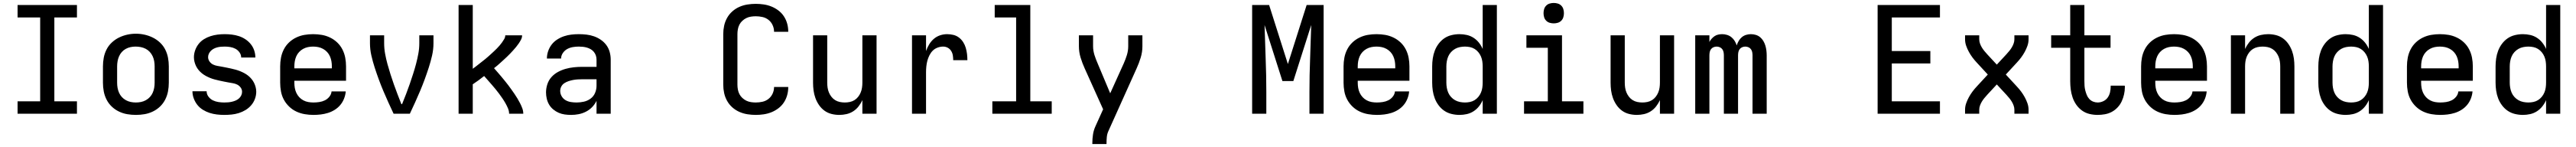

<svg xmlns="http://www.w3.org/2000/svg" viewBox="-20 -769 17440 994"><path d="M99 0V-84H252V-651H99V-735H501V-651H348V-84H501V0Z M900 8Q870 8 841 3Q812 -2 785 -15Q758 -28 736.5 -48.5Q715 -69 701.5 -95.5Q688 -122 682.5 -151Q677 -180 677 -210V-320Q677 -350 682.5 -379Q688 -408 701.5 -434.5Q715 -461 737 -481.5Q759 -502 785.5 -515Q812 -528 841 -534.5Q870 -541 900 -541Q930 -541 959 -534.5Q988 -528 1014.5 -515Q1041 -502 1063 -481.5Q1085 -461 1098.5 -434.5Q1112 -408 1117.5 -379Q1123 -350 1123 -320V-210Q1123 -180 1117.5 -151Q1112 -122 1098.5 -95.5Q1085 -69 1063.5 -48.5Q1042 -28 1015 -15Q988 -2 959 3Q930 8 900 8ZM900 -76Q918 -76 935 -79.5Q952 -83 967.5 -91.5Q983 -100 995 -113Q1007 -126 1014 -142Q1021 -158 1024 -175Q1027 -192 1027 -210V-320Q1027 -338 1024 -355.5Q1021 -373 1013.5 -389Q1006 -405 994 -418Q982 -431 966.5 -439Q951 -447 933.5 -450.5Q916 -454 898 -454Q881 -454 864 -450.5Q847 -447 831.5 -438.5Q816 -430 804.5 -417Q793 -404 786 -388Q779 -372 776 -354.5Q773 -337 773 -320V-210Q773 -192 776 -175Q779 -158 786 -142Q793 -126 805 -113Q817 -100 832.5 -91.5Q848 -83 865 -79.5Q882 -76 900 -76Z M1498 8Q1473 8 1448 5Q1423 2 1399.5 -5.5Q1376 -13 1354 -26.5Q1332 -40 1316.5 -59.5Q1301 -79 1292 -103Q1283 -127 1283 -152H1379Q1379 -132 1391.5 -115.5Q1404 -99 1421.5 -90.5Q1439 -82 1459 -79Q1479 -76 1498 -76Q1511 -76 1524 -77Q1537 -78 1550 -81Q1563 -84 1575 -89Q1587 -94 1597 -102.5Q1607 -111 1613 -123Q1619 -135 1619 -148Q1619 -164 1609.5 -177Q1600 -190 1586 -197Q1572 -204 1556 -206.5Q1540 -209 1524.5 -212Q1509 -215 1493.5 -218Q1478 -221 1463 -224.5Q1448 -228 1432.5 -232Q1417 -236 1402.5 -242Q1388 -248 1374 -255.5Q1360 -263 1347.5 -273Q1335 -283 1325 -295Q1315 -307 1308 -321Q1301 -335 1297 -350.5Q1293 -366 1293 -382Q1293 -406 1301.5 -429.5Q1310 -453 1325 -472Q1340 -491 1361 -504Q1382 -517 1405.5 -524.5Q1429 -532 1453 -535Q1477 -538 1502 -538Q1526 -538 1550.5 -535Q1575 -532 1598 -524.5Q1621 -517 1641.5 -503.5Q1662 -490 1677.5 -471Q1693 -452 1701 -428.5Q1709 -405 1709 -380H1613Q1613 -399 1601.5 -415Q1590 -431 1573.5 -439.5Q1557 -448 1538.5 -451Q1520 -454 1502 -454Q1489 -454 1476.5 -453Q1464 -452 1452 -449Q1440 -446 1429 -440.5Q1418 -435 1409 -426.5Q1400 -418 1394.5 -406.5Q1389 -395 1389 -383Q1389 -367 1398.5 -353.5Q1408 -340 1422 -333Q1436 -326 1451.5 -323.5Q1467 -321 1482.5 -318Q1498 -315 1513.5 -312Q1529 -309 1544.5 -305.5Q1560 -302 1575 -298Q1590 -294 1605 -288Q1620 -282 1634 -274.5Q1648 -267 1660 -257.5Q1672 -248 1682.5 -235.5Q1693 -223 1700 -209Q1707 -195 1711 -179.5Q1715 -164 1715 -149Q1715 -124 1706 -100Q1697 -76 1680.5 -57Q1664 -38 1642.5 -25Q1621 -12 1597 -4.5Q1573 3 1548 5.5Q1523 8 1498 8Z M2102 8Q2073 8 2043.5 3Q2014 -2 1987 -14.5Q1960 -27 1938 -48Q1916 -69 1902 -95Q1888 -121 1882.5 -150.5Q1877 -180 1877 -210V-320Q1877 -350 1882.5 -379Q1888 -408 1901.5 -434.5Q1915 -461 1936.5 -481.5Q1958 -502 1985 -515Q2012 -528 2041 -533Q2070 -538 2100 -538Q2130 -538 2159 -533Q2188 -528 2215 -515Q2242 -502 2263.5 -481.5Q2285 -461 2298.5 -434.5Q2312 -408 2317.5 -379Q2323 -350 2323 -320V-223H1973V-210Q1973 -192 1976 -174.5Q1979 -157 1986.5 -141Q1994 -125 2006 -112Q2018 -99 2034 -90.5Q2050 -82 2067.5 -79Q2085 -76 2102 -76Q2122 -76 2142 -79Q2162 -82 2179.5 -90.5Q2197 -99 2210 -115Q2223 -131 2225 -151H2321Q2319 -126 2309.5 -102Q2300 -78 2284 -59Q2268 -40 2246.5 -26.5Q2225 -13 2201 -5.5Q2177 2 2152 5Q2127 8 2102 8ZM1973 -307H2227V-320Q2227 -338 2224 -355Q2221 -372 2214 -388Q2207 -404 2195 -417Q2183 -430 2167.5 -438.5Q2152 -447 2135 -450.5Q2118 -454 2100 -454Q2082 -454 2065 -450.5Q2048 -447 2032.5 -438.5Q2017 -430 2005 -417Q1993 -404 1986 -388Q1979 -372 1976 -355Q1973 -338 1973 -320Z M2645 0Q2627 -38 2609.5 -76.5Q2592 -115 2575.5 -154Q2559 -193 2544.5 -232.5Q2530 -272 2517 -312Q2504 -352 2494.5 -393.5Q2485 -435 2485 -477V-530H2581V-477Q2581 -441 2587.5 -405.5Q2594 -370 2603.5 -335.5Q2613 -301 2624 -266.5Q2635 -232 2647 -198Q2659 -164 2672 -130.5Q2685 -97 2698 -64L2700 -66L2702 -64L2704 -69Q2717 -101 2730 -134.5Q2743 -168 2754.5 -201.5Q2766 -235 2777 -269Q2788 -303 2797 -337Q2806 -371 2812.5 -406Q2819 -441 2819 -477V-530H2915V-477Q2915 -435 2905.5 -393.5Q2896 -352 2883 -312Q2870 -272 2855.5 -232.5Q2841 -193 2824.5 -154Q2808 -115 2790.5 -76.5Q2773 -38 2755 0Z M3085 0V-735H3181V-304Q3192 -312 3202.5 -320Q3213 -328 3223.5 -336.5Q3234 -345 3244.5 -353Q3255 -361 3265.5 -369.5Q3276 -378 3286 -387Q3296 -396 3306 -405Q3316 -414 3325.5 -423Q3335 -432 3344.5 -441.5Q3354 -451 3362.5 -461Q3371 -471 3379 -482Q3387 -493 3394 -505Q3401 -517 3401 -530H3515Q3515 -530 3515 -530Q3515 -530 3515 -530Q3515 -530 3515 -530Q3515 -530 3515 -530Q3515 -515 3508 -501.5Q3501 -488 3492.5 -475.5Q3484 -463 3474.5 -451.5Q3465 -440 3455 -429Q3445 -418 3435 -407.5Q3425 -397 3414 -386.5Q3403 -376 3392 -366Q3381 -356 3370 -346Q3359 -336 3348 -326.5Q3337 -317 3325 -308Q3337 -294 3349.5 -280Q3362 -266 3374 -251.5Q3386 -237 3397.5 -223Q3409 -209 3420.5 -194Q3432 -179 3442.5 -164Q3453 -149 3463.5 -134Q3474 -119 3483.5 -103Q3493 -87 3501.5 -70.5Q3510 -54 3516.5 -36.5Q3523 -19 3523 0H3427Q3427 -19 3419 -37.5Q3411 -56 3401.5 -72.5Q3392 -89 3381 -105Q3370 -121 3358.5 -136.5Q3347 -152 3334.5 -167Q3322 -182 3309.5 -196.5Q3297 -211 3284 -225.5Q3271 -240 3258 -255Q3239 -240 3220 -226Q3201 -212 3181 -199V0Z M3847 8Q3825 8 3803.5 5Q3782 2 3762.5 -6.5Q3743 -15 3726 -29Q3709 -43 3698 -61.5Q3687 -80 3682 -101.5Q3677 -123 3677 -144Q3677 -172 3686 -199.5Q3695 -227 3714 -248Q3733 -269 3758 -282.5Q3783 -296 3810 -303.5Q3837 -311 3865 -314Q3893 -317 3921 -317H4019V-366Q4019 -380 4014.5 -393.5Q4010 -407 4001 -418Q3992 -429 3980 -436Q3968 -443 3954.5 -447Q3941 -451 3927 -452.5Q3913 -454 3899 -454Q3878 -454 3858 -450.5Q3838 -447 3820.5 -437.5Q3803 -428 3791 -410.5Q3779 -393 3779 -373Q3779 -373 3779 -373Q3779 -373 3779 -373H3683Q3683 -373 3683 -373Q3683 -373 3683 -374Q3683 -399 3691.5 -423.5Q3700 -448 3715.5 -468Q3731 -488 3753 -502Q3775 -516 3799 -524Q3823 -532 3848 -535Q3873 -538 3899 -538Q3925 -538 3951 -535Q3977 -532 4001.5 -523.5Q4026 -515 4048 -500Q4070 -485 4085.5 -464Q4101 -443 4108 -417.5Q4115 -392 4115 -366V0H4019V-87Q4007 -63 3989 -44.5Q3971 -26 3947.5 -14Q3924 -2 3898.5 3Q3873 8 3847 8ZM3884 -76Q3909 -76 3933.5 -81.5Q3958 -87 3978.5 -102Q3999 -117 4009 -140.5Q4019 -164 4019 -189V-233H3921Q3906 -233 3890.5 -232Q3875 -231 3859.5 -228Q3844 -225 3829 -220Q3814 -215 3801 -206.5Q3788 -198 3780.5 -184Q3773 -170 3773 -154Q3773 -135 3783 -118Q3793 -101 3809.5 -91.5Q3826 -82 3845.5 -79Q3865 -76 3884 -76Z M5097 8Q5069 8 5040.5 3.5Q5012 -1 4986 -12.5Q4960 -24 4938.5 -43Q4917 -62 4903 -87Q4889 -112 4883 -140Q4877 -168 4877 -196V-539Q4877 -567 4883 -595Q4889 -623 4903 -648Q4917 -673 4938.5 -692Q4960 -711 4986 -722.5Q5012 -734 5040.5 -738.5Q5069 -743 5097 -743Q5124 -743 5151 -739Q5178 -735 5203 -725Q5228 -715 5250 -698.5Q5272 -682 5287 -659.5Q5302 -637 5309.5 -610.5Q5317 -584 5317 -557Q5317 -556 5317 -555.5Q5317 -555 5317 -554H5221Q5221 -554 5221 -554.5Q5221 -555 5221 -555Q5221 -578 5211 -599.5Q5201 -621 5183 -635Q5165 -649 5142.5 -654Q5120 -659 5097 -659Q5081 -659 5064.5 -656.5Q5048 -654 5033.5 -647Q5019 -640 5006.5 -628.5Q4994 -617 4986.5 -602.5Q4979 -588 4976 -571.5Q4973 -555 4973 -539V-196Q4973 -180 4976 -163.5Q4979 -147 4986.5 -132.5Q4994 -118 5006.5 -106.5Q5019 -95 5033.5 -88Q5048 -81 5064.5 -78.5Q5081 -76 5097 -76Q5120 -76 5142.5 -81Q5165 -86 5183 -100Q5201 -114 5211 -135.5Q5221 -157 5221 -180Q5221 -180 5221 -180.5Q5221 -181 5221 -181H5317Q5317 -180 5317 -179.5Q5317 -179 5317 -178Q5317 -151 5309.5 -124.5Q5302 -98 5287 -75.5Q5272 -53 5250 -36.5Q5228 -20 5203 -10Q5178 0 5151 4Q5124 8 5097 8Z M5663 8Q5636 8 5610 1.5Q5584 -5 5562.5 -20.5Q5541 -36 5525.5 -58.5Q5510 -81 5501 -106Q5492 -131 5488.5 -157Q5485 -183 5485 -210V-530H5581V-210Q5581 -193 5583.5 -176Q5586 -159 5592.5 -143.5Q5599 -128 5609.5 -114.5Q5620 -101 5634.5 -92Q5649 -83 5666 -79.5Q5683 -76 5700 -76Q5717 -76 5734 -79.5Q5751 -83 5765.5 -92Q5780 -101 5790.5 -114.5Q5801 -128 5807.5 -143.5Q5814 -159 5816.5 -176Q5819 -193 5819 -210V-530H5915V0H5819V-92Q5809 -70 5793.5 -50Q5778 -30 5757 -16.5Q5736 -3 5711.5 2.5Q5687 8 5663 8Z M6155 0V-530H6250V-424Q6258 -447 6271 -468.5Q6284 -490 6302.5 -506Q6321 -522 6344.5 -530Q6368 -538 6393 -538Q6414 -538 6435 -533Q6456 -528 6473 -515Q6490 -502 6501.5 -484Q6513 -466 6519 -445.5Q6525 -425 6527.5 -404Q6530 -383 6530 -362H6434Q6434 -378 6431.5 -394Q6429 -410 6420.5 -424Q6412 -438 6397.5 -446Q6383 -454 6366 -454Q6347 -454 6328 -447Q6309 -440 6295.5 -426.5Q6282 -413 6273 -395Q6264 -377 6259 -358.5Q6254 -340 6252 -320Q6250 -300 6250 -281V0Z M6699 0V-84H6860V-651H6715V-735H6956V-84H7101V0Z M7376 205V198Q7376 169 7380.5 140Q7385 111 7397 85L7449 -30L7324 -307Q7308 -342 7296.5 -379.5Q7285 -417 7285 -457V-530H7381V-457Q7381 -441 7383.5 -426Q7386 -411 7390.5 -396.5Q7395 -382 7400.5 -368Q7406 -354 7412 -340L7497 -138L7589 -341Q7601 -368 7610 -397Q7619 -426 7619 -457V-530H7715V-456Q7715 -417 7703.5 -379.5Q7692 -342 7676 -307L7484 119Q7476 137 7474 157.5Q7472 178 7472 198V205Z M8458 0V-735H8573L8700 -336L8827 -735H8942V0H8846V-147Q8846 -260 8850.5 -373.5Q8855 -487 8858 -600L8737 -221H8663L8542 -600Q8545 -487 8549.5 -373.5Q8554 -260 8554 -147V0Z M9302 8Q9273 8 9243.5 3Q9214 -2 9187 -14.5Q9160 -27 9138 -48Q9116 -69 9102 -95Q9088 -121 9082.5 -150.5Q9077 -180 9077 -210V-320Q9077 -350 9082.5 -379Q9088 -408 9101.5 -434.5Q9115 -461 9136.5 -481.5Q9158 -502 9185 -515Q9212 -528 9241 -533Q9270 -538 9300 -538Q9330 -538 9359 -533Q9388 -528 9415 -515Q9442 -502 9463.5 -481.5Q9485 -461 9498.5 -434.5Q9512 -408 9517.5 -379Q9523 -350 9523 -320V-223H9173V-210Q9173 -192 9176 -174.5Q9179 -157 9186.5 -141Q9194 -125 9206 -112Q9218 -99 9234 -90.5Q9250 -82 9267.5 -79Q9285 -76 9302 -76Q9322 -76 9342 -79Q9362 -82 9379.5 -90.5Q9397 -99 9410 -115Q9423 -131 9425 -151H9521Q9519 -126 9509.5 -102Q9500 -78 9484 -59Q9468 -40 9446.5 -26.5Q9425 -13 9401 -5.5Q9377 2 9352 5Q9327 8 9302 8ZM9173 -307H9427V-320Q9427 -338 9424 -355Q9421 -372 9414 -388Q9407 -404 9395 -417Q9383 -430 9367.5 -438.5Q9352 -447 9335 -450.5Q9318 -454 9300 -454Q9282 -454 9265 -450.5Q9248 -447 9232.5 -438.5Q9217 -430 9205 -417Q9193 -404 9186 -388Q9179 -372 9176 -355Q9173 -338 9173 -320Z M9862 8Q9835 8 9808 1.5Q9781 -5 9759 -20Q9737 -35 9720.5 -57Q9704 -79 9694.5 -104Q9685 -129 9681 -156Q9677 -183 9677 -210V-320Q9677 -347 9681 -374Q9685 -401 9694.5 -426Q9704 -451 9720.5 -473Q9737 -495 9759 -510Q9781 -525 9808 -531.5Q9835 -538 9862 -538Q9887 -538 9911.5 -532.5Q9936 -527 9957 -513.5Q9978 -500 9993.5 -480.5Q10009 -461 10019 -438V-735H10115V0H10019V-92Q10009 -69 9993.5 -49.5Q9978 -30 9957 -16.5Q9936 -3 9911.5 2.5Q9887 8 9862 8ZM9899 -76Q9916 -76 9933 -79.5Q9950 -83 9964.5 -92Q9979 -101 9990 -114.5Q10001 -128 10007.5 -143.5Q10014 -159 10016.5 -176Q10019 -193 10019 -210V-320Q10019 -337 10016.5 -354Q10014 -371 10007.5 -386.5Q10001 -402 9990 -415.5Q9979 -429 9964.5 -438Q9950 -447 9933 -450.5Q9916 -454 9899 -454Q9882 -454 9864.5 -450.5Q9847 -447 9832 -438.5Q9817 -430 9805 -417Q9793 -404 9786 -388Q9779 -372 9776 -354.5Q9773 -337 9773 -320V-210Q9773 -193 9776 -175.5Q9779 -158 9786 -142Q9793 -126 9805 -113Q9817 -100 9832 -91.5Q9847 -83 9864.5 -79.5Q9882 -76 9899 -76Z M10299 0V-84H10460V-446H10315V-530H10556V-84H10701V0ZM10500 -611Q10486 -611 10472.5 -615Q10459 -619 10449 -629Q10439 -639 10435 -652.5Q10431 -666 10431 -680Q10431 -694 10435 -707.5Q10439 -721 10449 -731Q10459 -741 10472.5 -745Q10486 -749 10500 -749Q10514 -749 10527.5 -745Q10541 -741 10551 -731Q10561 -721 10565 -707.5Q10569 -694 10569 -680Q10569 -666 10565 -652.5Q10561 -639 10551 -629Q10541 -619 10527.5 -615Q10514 -611 10500 -611Z M11063 8Q11036 8 11010 1.5Q10984 -5 10962.5 -20.5Q10941 -36 10925.5 -58.5Q10910 -81 10901 -106Q10892 -131 10888.5 -157Q10885 -183 10885 -210V-530H10981V-210Q10981 -193 10983.5 -176Q10986 -159 10992.5 -143.5Q10999 -128 11009.5 -114.5Q11020 -101 11034.5 -92Q11049 -83 11066 -79.5Q11083 -76 11100 -76Q11117 -76 11134 -79.5Q11151 -83 11165.5 -92Q11180 -101 11190.5 -114.5Q11201 -128 11207.5 -143.5Q11214 -159 11216.5 -176Q11219 -193 11219 -210V-530H11315V0H11219V-92Q11209 -70 11193.5 -50Q11178 -30 11157 -16.5Q11136 -3 11111.5 2.5Q11087 8 11063 8Z M11458 0V-530H11554V-485Q11560 -497 11569 -507Q11578 -517 11589 -524.5Q11600 -532 11613.5 -535Q11627 -538 11641 -538Q11641 -538 11641 -538Q11641 -538 11641 -538Q11657 -538 11673.5 -533Q11690 -528 11703 -517.5Q11716 -507 11725 -492.5Q11734 -478 11739 -462Q11744 -478 11752.5 -492.5Q11761 -507 11773.5 -517.5Q11786 -528 11802 -533Q11818 -538 11835 -538Q11835 -538 11835 -538Q11835 -538 11835 -538Q11852 -538 11868.5 -533Q11885 -528 11898 -517Q11911 -506 11919.5 -491.5Q11928 -477 11933 -460.5Q11938 -444 11940 -427Q11942 -410 11942 -394V0H11846V-394Q11846 -405 11844 -416Q11842 -427 11835.5 -436Q11829 -445 11818.5 -449.5Q11808 -454 11797 -454Q11786 -454 11775.5 -449.5Q11765 -445 11758.5 -436Q11752 -427 11750 -416Q11748 -405 11748 -394V0H11652V-394Q11652 -405 11650 -416Q11648 -427 11641.5 -436Q11635 -445 11624.5 -449.5Q11614 -454 11603 -454Q11592 -454 11581.5 -449.5Q11571 -445 11564.5 -436Q11558 -427 11556 -416Q11554 -405 11554 -394V0Z M12693 0V-735H13115V-651H12789V-424H13050V-340H12789V-84H13115V0Z M13285 0V-27Q13285 -49 13292.5 -70.5Q13300 -92 13311 -112Q13322 -132 13335.5 -150Q13349 -168 13365 -185L13439 -265L13365 -345Q13349 -362 13335.5 -380Q13322 -398 13311 -418Q13300 -438 13292.5 -459.5Q13285 -481 13285 -504V-530H13381V-504Q13381 -489 13386 -475Q13391 -461 13398.5 -448.5Q13406 -436 13415.5 -424.5Q13425 -413 13435 -402L13500 -332L13565 -402Q13575 -413 13584.5 -424.5Q13594 -436 13601.5 -448.5Q13609 -461 13614 -475Q13619 -489 13619 -504V-530H13715V-503Q13715 -481 13707.5 -459.5Q13700 -438 13689 -418Q13678 -398 13664.5 -380Q13651 -362 13635 -345L13561 -265L13635 -185Q13651 -168 13664.5 -150Q13678 -132 13689 -112Q13700 -92 13707.5 -70.5Q13715 -49 13715 -27V0H13619V-27Q13619 -41 13614 -55Q13609 -69 13601.5 -81.5Q13594 -94 13584.5 -105.5Q13575 -117 13565 -128L13500 -198L13435 -128Q13425 -117 13415.5 -105.5Q13406 -94 13398.5 -81.5Q13391 -69 13386 -55Q13381 -41 13381 -27V0Z M14183 8Q14155 8 14127.5 1.5Q14100 -5 14077 -21.5Q14054 -38 14038 -61Q14022 -84 14013 -110.5Q14004 -137 14000.5 -164.5Q13997 -192 13997 -220V-446H13868V-530H13997V-735H14093V-530H14270V-446H14093V-220Q14093 -204 14094 -188.5Q14095 -173 14099 -157.5Q14103 -142 14109 -127Q14115 -112 14126 -100Q14137 -88 14152 -82Q14167 -76 14183 -76Q14202 -76 14220.5 -84.5Q14239 -93 14250.5 -109Q14262 -125 14266.5 -144.5Q14271 -164 14271 -184Q14271 -185 14271 -187Q14271 -189 14271 -190H14366Q14367 -187 14367 -184.5Q14367 -182 14367 -179Q14367 -155 14361.5 -130.5Q14356 -106 14345.5 -83.5Q14335 -61 14317.5 -42.5Q14300 -24 14278.5 -12.5Q14257 -1 14232 3.5Q14207 8 14183 8Z M14702 8Q14673 8 14643.5 3Q14614 -2 14587 -14.5Q14560 -27 14538 -48Q14516 -69 14502 -95Q14488 -121 14482.5 -150.5Q14477 -180 14477 -210V-320Q14477 -350 14482.5 -379Q14488 -408 14501.5 -434.5Q14515 -461 14536.5 -481.5Q14558 -502 14585 -515Q14612 -528 14641 -533Q14670 -538 14700 -538Q14730 -538 14759 -533Q14788 -528 14815 -515Q14842 -502 14863.5 -481.5Q14885 -461 14898.5 -434.5Q14912 -408 14917.5 -379Q14923 -350 14923 -320V-223H14573V-210Q14573 -192 14576 -174.5Q14579 -157 14586.5 -141Q14594 -125 14606 -112Q14618 -99 14634 -90.5Q14650 -82 14667.5 -79Q14685 -76 14702 -76Q14722 -76 14742 -79Q14762 -82 14779.5 -90.5Q14797 -99 14810 -115Q14823 -131 14825 -151H14921Q14919 -126 14909.5 -102Q14900 -78 14884 -59Q14868 -40 14846.5 -26.5Q14825 -13 14801 -5.5Q14777 2 14752 5Q14727 8 14702 8ZM14573 -307H14827V-320Q14827 -338 14824 -355Q14821 -372 14814 -388Q14807 -404 14795 -417Q14783 -430 14767.5 -438.5Q14752 -447 14735 -450.5Q14718 -454 14700 -454Q14682 -454 14665 -450.5Q14648 -447 14632.5 -438.5Q14617 -430 14605 -417Q14593 -404 14586 -388Q14579 -372 14576 -355Q14573 -338 14573 -320Z M15085 0V-530H15181V-438Q15191 -460 15206.5 -480Q15222 -500 15243 -513.5Q15264 -527 15288.5 -532.5Q15313 -538 15337 -538Q15364 -538 15390 -531.5Q15416 -525 15437.5 -509.5Q15459 -494 15474.5 -471.5Q15490 -449 15499 -424Q15508 -399 15511.5 -373Q15515 -347 15515 -320V0H15419V-320Q15419 -337 15416.5 -354Q15414 -371 15407.5 -386.5Q15401 -402 15390.5 -415.5Q15380 -429 15365.5 -438Q15351 -447 15334 -450.5Q15317 -454 15300 -454Q15283 -454 15266 -450.5Q15249 -447 15234.5 -438Q15220 -429 15209.5 -415.5Q15199 -402 15192.5 -386.5Q15186 -371 15183.5 -354Q15181 -337 15181 -320V0Z M15862 8Q15835 8 15808 1.5Q15781 -5 15759 -20Q15737 -35 15720.5 -57Q15704 -79 15694.5 -104Q15685 -129 15681 -156Q15677 -183 15677 -210V-320Q15677 -347 15681 -374Q15685 -401 15694.5 -426Q15704 -451 15720.5 -473Q15737 -495 15759 -510Q15781 -525 15808 -531.5Q15835 -538 15862 -538Q15887 -538 15911.5 -532.5Q15936 -527 15957 -513.5Q15978 -500 15993.5 -480.5Q16009 -461 16019 -438V-735H16115V0H16019V-92Q16009 -69 15993.5 -49.5Q15978 -30 15957 -16.5Q15936 -3 15911.5 2.5Q15887 8 15862 8ZM15899 -76Q15916 -76 15933 -79.5Q15950 -83 15964.5 -92Q15979 -101 15990 -114.5Q16001 -128 16007.5 -143.5Q16014 -159 16016.5 -176Q16019 -193 16019 -210V-320Q16019 -337 16016.5 -354Q16014 -371 16007.5 -386.5Q16001 -402 15990 -415.5Q15979 -429 15964.5 -438Q15950 -447 15933 -450.5Q15916 -454 15899 -454Q15882 -454 15864.5 -450.5Q15847 -447 15832 -438.5Q15817 -430 15805 -417Q15793 -404 15786 -388Q15779 -372 15776 -354.5Q15773 -337 15773 -320V-210Q15773 -193 15776 -175.5Q15779 -158 15786 -142Q15793 -126 15805 -113Q15817 -100 15832 -91.5Q15847 -83 15864.5 -79.5Q15882 -76 15899 -76Z M16502 8Q16473 8 16443.5 3Q16414 -2 16387 -14.5Q16360 -27 16338 -48Q16316 -69 16302 -95Q16288 -121 16282.5 -150.5Q16277 -180 16277 -210V-320Q16277 -350 16282.5 -379Q16288 -408 16301.5 -434.5Q16315 -461 16336.5 -481.5Q16358 -502 16385 -515Q16412 -528 16441 -533Q16470 -538 16500 -538Q16530 -538 16559 -533Q16588 -528 16615 -515Q16642 -502 16663.5 -481.5Q16685 -461 16698.5 -434.5Q16712 -408 16717.5 -379Q16723 -350 16723 -320V-223H16373V-210Q16373 -192 16376 -174.5Q16379 -157 16386.5 -141Q16394 -125 16406 -112Q16418 -99 16434 -90.5Q16450 -82 16467.5 -79Q16485 -76 16502 -76Q16522 -76 16542 -79Q16562 -82 16579.5 -90.5Q16597 -99 16610 -115Q16623 -131 16625 -151H16721Q16719 -126 16709.5 -102Q16700 -78 16684 -59Q16668 -40 16646.5 -26.5Q16625 -13 16601 -5.5Q16577 2 16552 5Q16527 8 16502 8ZM16373 -307H16627V-320Q16627 -338 16624 -355Q16621 -372 16614 -388Q16607 -404 16595 -417Q16583 -430 16567.5 -438.5Q16552 -447 16535 -450.5Q16518 -454 16500 -454Q16482 -454 16465 -450.5Q16448 -447 16432.5 -438.5Q16417 -430 16405 -417Q16393 -404 16386 -388Q16379 -372 16376 -355Q16373 -338 16373 -320Z M17062 8Q17035 8 17008 1.5Q16981 -5 16959 -20Q16937 -35 16920.5 -57Q16904 -79 16894.5 -104Q16885 -129 16881 -156Q16877 -183 16877 -210V-320Q16877 -347 16881 -374Q16885 -401 16894.5 -426Q16904 -451 16920.5 -473Q16937 -495 16959 -510Q16981 -525 17008 -531.5Q17035 -538 17062 -538Q17087 -538 17111.5 -532.5Q17136 -527 17157 -513.5Q17178 -500 17193.5 -480.5Q17209 -461 17219 -438V-735H17315V0H17219V-92Q17209 -69 17193.5 -49.5Q17178 -30 17157 -16.5Q17136 -3 17111.5 2.5Q17087 8 17062 8ZM17099 -76Q17116 -76 17133 -79.5Q17150 -83 17164.5 -92Q17179 -101 17190 -114.5Q17201 -128 17207.5 -143.5Q17214 -159 17216.5 -176Q17219 -193 17219 -210V-320Q17219 -337 17216.5 -354Q17214 -371 17207.5 -386.5Q17201 -402 17190 -415.5Q17179 -429 17164.5 -438Q17150 -447 17133 -450.5Q17116 -454 17099 -454Q17082 -454 17064.5 -450.5Q17047 -447 17032 -438.5Q17017 -430 17005 -417Q16993 -404 16986 -388Q16979 -372 16976 -354.5Q16973 -337 16973 -320V-210Q16973 -193 16976 -175.5Q16979 -158 16986 -142Q16993 -126 17005 -113Q17017 -100 17032 -91.5Q17047 -83 17064.5 -79.5Q17082 -76 17099 -76Z"/></svg>

Font: Iosevka Curly Medium Extended
Style: Regular
Weight: 500
Width: 7
Monospace: yes
Designer: Belleve Invis
Foundry: Belleve Invis
Version: Version 11.1.0; ttfautohint (v1.8.3)